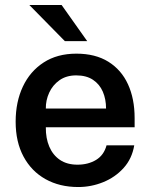

<svg xmlns="http://www.w3.org/2000/svg" viewBox="-20 -743 606 773"><path d="M164.5 -230.5Q164 -186.5 178.5 -152.5Q193 -118.5 221.5 -99.2Q250 -80 292 -80Q335 -80 366.8 -99.2Q398.5 -118.5 409 -158H520.5Q511.5 -104 477.5 -66.5Q443.5 -29 395.2 -9.5Q347 10 295 10Q220 10 163.2 -21.8Q106.5 -53.5 74.8 -112.5Q43 -171.5 43 -253Q43 -332.5 72 -394.2Q101 -456 155.8 -491.5Q210.5 -527 287.5 -527Q364 -527 416.2 -494.5Q468.5 -462 495.2 -403.8Q522 -345.5 522 -267.5V-230.5ZM164.5 -306H407Q407 -343.5 394 -373.8Q381 -404 354.2 -421.8Q327.5 -439.5 287 -439.5Q247 -439.5 219.5 -420Q192 -400.5 178 -369.8Q164 -339 164.5 -306ZM228 -723H98L241 -577.5H331Z"/></svg>

Font: Public Sans SemiBold
Style: Regular
Weight: 600
Designer: The Public Sans Project Authors: Dan O. Williams and USWDS (Libre Franklin designed by Pablo Impallari and Rodrigo Fuenz
Version: Version 1.007